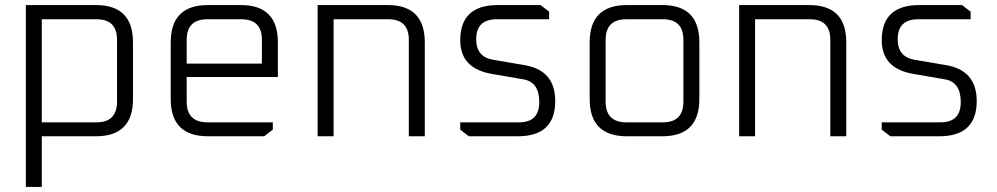

<svg xmlns="http://www.w3.org/2000/svg" viewBox="-20 -538 3938 758"><path d="M82 200V-518H359Q505 -518 505 -371V-147Q505 0 359 0H145V200ZM145 -55H361Q442 -55 442 -137V-381Q442 -462 361 -462H145Z M654 -147V-371Q654 -518 801 -518H931Q1077 -518 1077 -371V-234H717V-137Q717 -55 799 -55H1057V-26L1023 0H801Q654 0 654 -147ZM717 -287H1014V-381Q1014 -462 933 -462H799Q717 -462 717 -381Z M1234 0V-518H1511Q1657 -518 1657 -371V0H1594V-381Q1594 -462 1513 -462H1297V0Z M1797 -26V-55H2029Q2109 -55 2109 -135Q2109 -215 2045 -225L1923 -246Q1797 -267 1797 -379Q1797 -518 1945 -518H2114L2148 -492V-462H1941Q1860 -462 1860 -383Q1860 -313 1927 -302L2050 -281Q2172 -261 2172 -139Q2172 0 2024 0H1831Z M2308 -147V-371Q2308 -518 2455 -518H2595Q2741 -518 2741 -371V-147Q2741 0 2595 0H2455Q2308 0 2308 -147ZM2371 -137Q2371 -55 2453 -55H2597Q2678 -55 2678 -137V-381Q2678 -462 2597 -462H2453Q2371 -462 2371 -381Z M2898 0V-518H3175Q3321 -518 3321 -371V0H3258V-381Q3258 -462 3177 -462H2961V0Z M3461 -26V-55H3693Q3773 -55 3773 -135Q3773 -215 3709 -225L3587 -246Q3461 -267 3461 -379Q3461 -518 3609 -518H3778L3812 -492V-462H3605Q3524 -462 3524 -383Q3524 -313 3591 -302L3714 -281Q3836 -261 3836 -139Q3836 0 3688 0H3495Z"/></svg>

Font: Oxanium ExtraLight Light
Style: Regular
Weight: 300
Version: Version 2.000